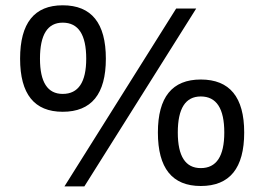

<svg xmlns="http://www.w3.org/2000/svg" viewBox="-20 -674 974 707"><path d="M290.6 12.4H217.3L628.7 -642.6H702.5ZM369.8 -457.9Q369.8 -262.4 210.9 -262.4Q54 -262.4 54 -457.9Q54 -654.5 210.9 -654.5Q369.8 -654.5 369.8 -457.9ZM297.5 -457.9Q297.5 -590.6 210.9 -590.6Q127.2 -590.6 127.2 -457.9Q127.2 -328.2 210.9 -328.2Q297.5 -328.2 297.5 -457.9ZM879.2 -186.1Q879.2 10.9 719.3 10.9Q561.4 10.9 561.4 -186.1Q561.4 -381.2 719.3 -381.2Q879.2 -381.2 879.2 -186.1ZM805.9 -186.1Q805.9 -318.8 719.3 -318.8Q634.7 -318.8 634.7 -186.1Q634.7 -55 719.3 -55Q805.9 -55 805.9 -186.1Z"/></svg>

Font: Shan Wanhai
Style: Regular
Weight: 400
Designer: Khon Soe Zaw Thu
Foundry: Shan Unicode
Version: Version 1.00 June 3, 2017, initial release